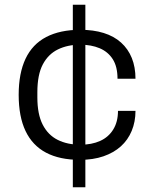

<svg xmlns="http://www.w3.org/2000/svg" viewBox="-20 -743 663 812"><path d="M288 49V-723H341V49ZM318 -67Q232 -67 174.5 -97.5Q117 -128 88 -189Q59 -250 59 -342Q59 -433 88 -494.5Q117 -556 175.5 -586.5Q234 -617 320 -617Q375 -617 418.5 -603.5Q462 -590 492 -563Q522 -536 537.5 -497.5Q553 -459 553 -410H477Q477 -461 457 -492.5Q437 -524 401.5 -539Q366 -554 319 -554Q266 -554 225 -534Q184 -514 161 -470.5Q138 -427 138 -353V-331Q138 -260 160.5 -216Q183 -172 224 -151.5Q265 -131 320 -131Q368 -131 403.5 -147Q439 -163 459 -195.5Q479 -228 479 -274H553Q553 -228 537 -189.5Q521 -151 491 -124Q461 -97 417.5 -82Q374 -67 318 -67Z"/></svg>

Font: Archivo SemiExpanded Light
Style: Regular
Weight: 300
Width: 6
Designer: Hector Gatti
Foundry: Omnibus-Type
Version: Version 2.001